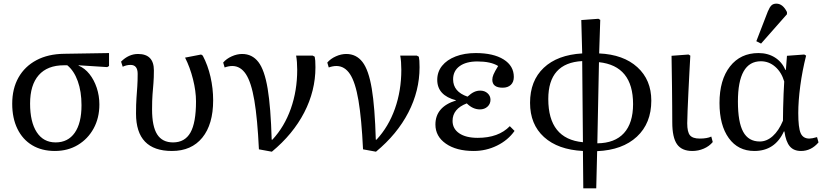

<svg xmlns="http://www.w3.org/2000/svg" viewBox="-20 -814 4529 1053"><path d="M281 14Q209 14 156.5 -17.5Q104 -49 75.5 -107.5Q47 -166 47 -245Q47 -328 81.5 -389Q116 -450 180 -484Q244 -518 332 -519L578 -523V-452L568 -446L411 -456V-454Q445 -440 470.5 -408Q496 -376 510.5 -332.5Q525 -289 525 -241Q525 -167 493.5 -109.5Q462 -52 407 -19Q352 14 281 14ZM285 -33Q353 -33 390 -86Q427 -139 427 -237Q427 -312 406.5 -369Q386 -426 349 -456H331Q240 -456 192.5 -402Q145 -348 145 -246Q145 -145 181.5 -89Q218 -33 285 -33Z M923 14Q726 14 726 -191Q726 -243 728.5 -277Q731 -311 733 -340.5Q735 -370 735 -409Q735 -458 696 -458Q674 -458 653 -448L644 -476Q686 -518 737 -518Q824 -518 824 -428Q824 -387 821.5 -357.5Q819 -328 816.5 -296Q814 -264 814 -214Q814 -121 842 -77Q870 -33 929 -33Q994 -33 1024.5 -87Q1055 -141 1055 -258Q1055 -314 1038.5 -379.5Q1022 -445 995 -498L1083 -515L1092 -509Q1120 -456 1134.5 -392.5Q1149 -329 1149 -264Q1149 -132 1089.5 -59Q1030 14 923 14Z M1471 18 1400 5Q1392 -163 1375 -263Q1358 -363 1328.5 -407.5Q1299 -452 1254 -452Q1234 -452 1212 -444L1204 -471Q1222 -492 1251 -505Q1280 -518 1308 -518Q1363 -518 1397 -474Q1431 -430 1448 -327.5Q1465 -225 1470 -48H1474Q1540 -119 1575 -218Q1610 -317 1610 -431Q1610 -477 1604 -509H1695L1706 -503Q1708 -494 1709 -481Q1710 -468 1710 -445Q1710 -316 1648.5 -197Q1587 -78 1471 18Z M2042 18 1971 5Q1963 -163 1946 -263Q1929 -363 1899.5 -407.5Q1870 -452 1825 -452Q1805 -452 1783 -444L1775 -471Q1793 -492 1822 -505Q1851 -518 1879 -518Q1934 -518 1968 -474Q2002 -430 2019 -327.5Q2036 -225 2041 -48H2045Q2111 -119 2146 -218Q2181 -317 2181 -431Q2181 -477 2175 -509H2266L2277 -503Q2279 -494 2280 -481Q2281 -468 2281 -445Q2281 -316 2219.5 -197Q2158 -78 2042 18Z M2578 14Q2483 14 2425.5 -26Q2368 -66 2368 -131Q2368 -228 2481 -263V-264Q2378 -291 2378 -376Q2378 -420 2404.5 -453Q2431 -486 2479 -504.5Q2527 -523 2589 -523Q2686 -523 2742 -488Q2798 -453 2798 -392Q2798 -364 2781.5 -348.5Q2765 -333 2737 -333Q2680 -333 2680 -377Q2680 -390 2686.5 -405.5Q2693 -421 2712 -452Q2672 -477 2598 -477Q2536 -477 2500.5 -451Q2465 -425 2465 -379Q2465 -311 2544 -284Q2564 -302 2580 -309.5Q2596 -317 2614 -317Q2638 -317 2654 -302.5Q2670 -288 2670 -267Q2670 -244 2653.5 -229Q2637 -214 2612 -214Q2573 -214 2540 -247Q2462 -217 2462 -151Q2462 -108 2498.5 -83Q2535 -58 2600 -58Q2714 -58 2776 -122L2802 -96Q2766 -45 2706 -15.5Q2646 14 2578 14Z M3179 219 3177 14Q3040 7 2963.5 -62.5Q2887 -132 2887 -250Q2887 -371 2962 -442Q3037 -513 3173 -521L3168 -704L3262 -711L3272 -705L3266 -521Q3399 -515 3475.5 -445.5Q3552 -376 3552 -262Q3552 -138 3473 -64.5Q3394 9 3255 15L3250 219ZM3177 -34 3173 -479Q2987 -469 2987 -271Q2987 -52 3177 -34ZM3256 -28Q3352 -29 3402 -84Q3452 -139 3452 -243Q3452 -453 3265 -473Z M3777 14Q3719 14 3693 -23Q3667 -60 3667 -143Q3667 -181 3666.5 -233Q3666 -285 3665.5 -339.5Q3665 -394 3664 -439Q3663 -484 3663 -508L3756 -515L3766 -509Q3764 -471 3761 -417.5Q3758 -364 3755.5 -308.5Q3753 -253 3751 -207Q3749 -161 3749 -138Q3749 -90 3764 -72Q3779 -54 3818 -54Q3858 -54 3881 -65L3889 -35Q3870 -12 3840 1Q3810 14 3777 14Z M4117 14Q4028 14 3977 -56.5Q3926 -127 3926 -249Q3926 -376 3983.5 -449.5Q4041 -523 4140 -523Q4191 -523 4229.5 -499Q4268 -475 4288 -430H4290L4296 -508L4391 -515L4401 -509Q4380 -426 4369 -343Q4358 -260 4358 -194Q4358 -114 4371 -84Q4384 -54 4419 -54Q4433 -54 4461 -62L4469 -33Q4429 14 4373 14Q4333 14 4311.5 -11.5Q4290 -37 4282 -93H4279Q4230 14 4117 14ZM4147 -38Q4185 -38 4218 -67.5Q4251 -97 4274 -152Q4274 -181 4275 -221Q4276 -261 4277.5 -300Q4279 -339 4281 -367Q4266 -418 4231.5 -448Q4197 -478 4153 -478Q4027 -478 4027 -257Q4027 -144 4056 -91Q4085 -38 4147 -38ZM4154 -575 4128 -588 4191 -751Q4201 -775 4211 -784.5Q4221 -794 4238 -794Q4273 -794 4296 -748V-736Z"/></svg>

Font: Literata 36pt
Style: Regular
Weight: 400
Designer: Latin by Veronika Burian and Jose Scaglione. Greek by Irene Vlachou. Cyrillic by Vera Evstafieva.
Foundry: TypeTogether
Version: Version 3.002